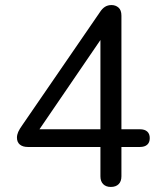

<svg xmlns="http://www.w3.org/2000/svg" viewBox="-20 -732 640 759"><path d="M418 7Q399 7 388 -4Q377 -15 377 -35V-151H90Q70 -151 58.5 -160.5Q47 -170 47 -188Q47 -199 52 -210.5Q57 -222 70 -240L375 -684Q384 -698 395 -705Q406 -712 421 -712Q437 -712 448.5 -702Q460 -692 460 -670V-221H533Q552 -221 562 -212Q572 -203 572 -186Q572 -169 562 -160Q552 -151 533 -151H460V-35Q460 -15 449 -4Q438 7 418 7ZM377 -221V-609H401L121 -199V-221Z"/></svg>

Font: Nunito ExtraLight
Style: Regular
Weight: 400
Version: Version 3.602